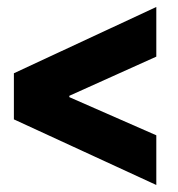

<svg xmlns="http://www.w3.org/2000/svg" viewBox="-20 -585 512 553"><path d="M430.2 -52.2 20 -241.2V-374L430.2 -564.9V-421.9L179.7 -309.1V-305.2L430.2 -195.3Z"/></svg>

Font: Reddit Sans Condensed ExtraBold
Style: Regular
Weight: 800
Designer: Stephen Hutchings
Foundry: Reddit
Version: Version 1.014